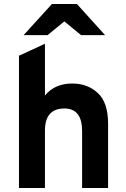

<svg xmlns="http://www.w3.org/2000/svg" viewBox="-20 -941 631 961"><path d="M302 -834 218 -765H98L240 -921H365L506 -765H386ZM75 -662 205 -722V-463Q254 -523 342 -523Q418 -523 469.5 -475.5Q521 -428 521 -322V0H391V-285Q391 -398 302 -398Q205 -398 205 -287V0H75Z"/></svg>

Font: OVRPSS Recut ExtraBold
Style: Regular
Weight: 800
Designer: Giant Group
Foundry: Giant Group
Version: Version 1.001;hotconv 1.0.109;makeotfexe 2.5.65596